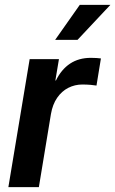

<svg xmlns="http://www.w3.org/2000/svg" viewBox="-20 -764 471 784"><path d="M14.2 0 101.1 -522.5H220.7L206.1 -435.5H208.5Q230.5 -480.5 266.1 -504.2Q301.8 -527.8 351.1 -527.8Q363.3 -527.8 374 -527.1Q384.8 -526.4 392.1 -525.4L374 -414.6Q366.7 -416 350.3 -417.5Q334 -418.9 315.9 -418.9Q285.6 -418.9 258.8 -405.3Q231.9 -391.6 213.4 -364.7Q194.8 -337.9 188 -298.3L138.7 0ZM205.1 -601.1 305.7 -744.1H430.7L296.4 -601.1Z"/></svg>

Font: Inter 28pt SemiBold
Style: Italic
Weight: 600
Italic angle: -9.3988°
Designer: Rasmus Andersson
Foundry: rsms
Version: Version 4.001;git-66647c0bb